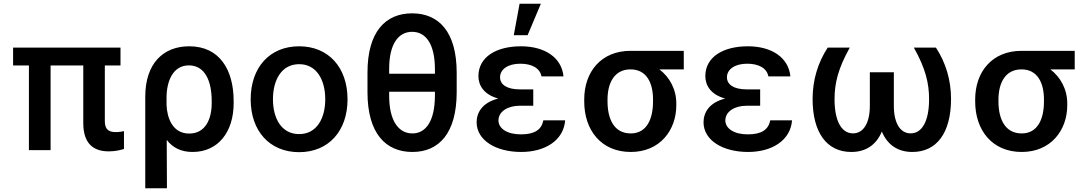

<svg xmlns="http://www.w3.org/2000/svg" viewBox="-20 -799 5801 1022"><path d="M621.4 -545.5H49.7V-450.6H133.9V0H249.3V-450.6H423.3V-143.8C423.3 -34.4 477.6 6.7 558.6 6.7C593.4 6.7 620.4 0 639.9 -6V-100.9C630.3 -98.7 613.6 -95.9 597.3 -95.9C563.9 -95.9 538.4 -105.5 538 -152.7V-450.6H621.4Z M753.2 -284.1V203.1H868.6L867.5 -54.3C899.1 -13.5 942.5 9.9 1005.3 9.9C1141 9.9 1224.1 -96.6 1223.7 -250.7V-260.7C1223.7 -428.6 1148.1 -552.6 987.2 -552.6C849.1 -552.6 753.2 -461.3 753.2 -284.1ZM866.5 -277.7C866.1 -365.4 899.9 -451 985.1 -451C1072.1 -451 1106.9 -366.5 1106.9 -260.7V-250.7C1107.2 -166.5 1074.2 -88.1 987.2 -88.1C896.3 -88.1 869 -174.7 866.5 -240.8Z M1572.1 11C1728.7 11 1829.9 -101.6 1829.9 -270.2C1829.9 -440 1728.7 -552.6 1572.1 -552.6C1415.5 -552.6 1314.3 -440 1314.3 -270.2C1314.3 -101.6 1415.5 11 1572.1 11ZM1432.9 -270.6C1432.9 -372.9 1478.3 -457.4 1572.4 -457.4C1665.8 -457.4 1711.3 -372.9 1711.3 -270.6C1711.3 -168.7 1665.8 -85.2 1572.4 -85.2C1478.3 -85.2 1432.9 -168.7 1432.9 -270.6Z M2410.9 -307.5V-413.4C2410.5 -629.6 2315.7 -728 2173.7 -728C2031.2 -728 1936.1 -629.3 1936.1 -413.4V-307.5C1936.1 -90.2 2032.3 9.9 2175.1 9.9C2316.8 9.9 2410.5 -90.2 2410.9 -307.5ZM2051.5 -290.5V-310.7H2295.1V-290.5C2294.7 -155.2 2247.5 -88.8 2175.1 -88.8C2100.1 -88.8 2051.1 -158.4 2051.5 -290.5ZM2051.5 -406.6V-432.2C2051.1 -562.1 2099.1 -629.6 2173.7 -629.6C2246.4 -629.6 2294.7 -565.3 2295.1 -432.2V-406.6Z M2714.8 -611.5H2788.4L2859 -779.1H2745.7ZM2517 -148.1C2517.4 -52.2 2619.3 9.9 2754.3 9.9C2881.7 9.9 2980.1 -51.8 2988.3 -158.4H2872.2C2862.6 -108.7 2826 -83.8 2752.5 -83.8C2678.6 -83.8 2633.5 -115.4 2633.2 -157.7C2633.5 -205.6 2682.2 -236.2 2747.2 -236.2H2818.5V-323.2H2747.2C2678.3 -323.2 2641.7 -348.7 2641.7 -387.8C2641.7 -428.6 2681.8 -459.9 2749.3 -459.9C2812.9 -459.9 2854.4 -435 2862.2 -392.4H2979.4C2969.8 -492.9 2879.6 -552.6 2753.2 -552.6C2620 -552.6 2526.6 -494.7 2526.6 -393.8C2526.6 -346.6 2553.3 -296.2 2632.1 -274.5C2546.5 -252.5 2517.4 -199.9 2517 -148.1Z M3089.8 -269.9V-258.5C3089.8 -106.2 3180 9.9 3337.7 9.9C3491.8 9.9 3579.9 -104.8 3579.9 -238.6V-248.6C3579.9 -324.6 3543.3 -389.6 3489.7 -429.7H3619.7V-528.4H3336.3C3179.7 -528.4 3089.8 -416.5 3089.8 -269.9ZM3213.8 -258.5V-269.9C3214.1 -355.8 3248.9 -429.7 3336.3 -429.7C3422.9 -429.7 3456 -355.8 3456 -269.9V-258.5C3456 -166.2 3422.9 -88.8 3337.7 -88.8C3247.9 -88.8 3214.1 -166.2 3213.8 -258.5Z M3724.8 -148.1C3725.1 -52.2 3827.1 9.9 3962 9.9C4089.5 9.9 4187.9 -51.8 4196 -158.4H4079.9C4070.3 -108.7 4033.7 -83.8 3960.2 -83.8C3886.4 -83.8 3841.3 -115.4 3840.9 -157.7C3841.3 -205.6 3889.9 -236.2 3954.9 -236.2H4026.3V-323.2H3954.9C3886 -323.2 3849.4 -348.7 3849.4 -387.8C3849.4 -428.6 3889.6 -459.9 3957 -459.9C4020.6 -459.9 4062.1 -435 4070 -392.4H4187.1C4177.6 -492.9 4087.4 -552.6 3960.9 -552.6C3827.8 -552.6 3734.4 -494.7 3734.4 -393.8C3734.4 -346.6 3761 -296.2 3839.8 -274.5C3754.3 -252.5 3725.1 -199.9 3724.8 -148.1Z M4503.2 -545.5H4385.7C4333.1 -464.8 4305.8 -373.2 4305.4 -273.8C4305 -90.2 4383.2 9.9 4511.4 9.9C4590.2 9.9 4644.9 -29.1 4674 -98.7C4703.1 -29.1 4757.8 9.9 4836.6 9.9C4964.8 9.9 5042.6 -90.2 5042.3 -273.8C5041.9 -373.2 5014.6 -464.8 4962 -545.5H4844.5C4907.3 -433.2 4925.4 -355.5 4925.4 -270.6C4925.4 -156.6 4889.2 -89.1 4827.4 -89.1C4773.4 -89.1 4737.9 -140.6 4737.9 -236.2V-414.4H4610.1V-236.2C4610.1 -140.6 4574.2 -89.1 4520.2 -89.1C4458.5 -89.1 4422.2 -156.6 4422.2 -270.6C4422.2 -355.5 4440.7 -433.2 4503.2 -545.5Z M5170.8 -269.9V-258.5C5170.8 -106.2 5261 9.9 5418.7 9.9C5572.8 9.9 5660.9 -104.8 5660.9 -238.6V-248.6C5660.9 -324.6 5624.3 -389.6 5570.7 -429.7H5700.6V-528.4H5417.3C5260.7 -528.4 5170.8 -416.5 5170.8 -269.9ZM5294.7 -258.5V-269.9C5295.1 -355.8 5329.9 -429.7 5417.3 -429.7C5503.9 -429.7 5536.9 -355.8 5536.9 -269.9V-258.5C5536.9 -166.2 5503.9 -88.8 5418.7 -88.8C5328.8 -88.8 5295.1 -166.2 5294.7 -258.5Z"/></svg>

Font: Magic Ui Pro Semi Bold
Style: Regular
Weight: 600
Designer: Stefan Endress, Andreas Faust
Version: Version 1.000;FEAKit 1.0